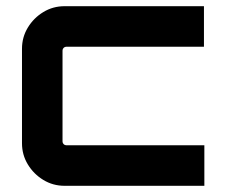

<svg xmlns="http://www.w3.org/2000/svg" viewBox="-20 -600 735 620"><path d="M188.5 0Q151.1 0 120 -18.9Q88.8 -37.8 69.9 -69Q51 -100.1 51 -137.5V-442.5Q51 -479.9 69.9 -511Q88.8 -542.2 120 -561.1Q151.1 -580 188.5 -580H638.6V-449.1H194.1Q189.1 -449.1 185.5 -445.5Q181.9 -441.9 181.9 -436.9V-143.1Q181.9 -138.1 185.5 -134.5Q189.1 -130.9 194.1 -130.9H639.9V0H188.5Z"/></svg>

Font: Orbitron
Style: Regular
Weight: 400
Designer: Matt McInerney
Foundry: The League of Moveable Type
Version: Version 2.001